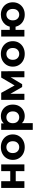

<svg xmlns="http://www.w3.org/2000/svg" viewBox="1817 -2403 780 4454"><g transform="rotate(-90 2207.0 -176.0)"><path d="M75 0V-538H230V-328H464V-538H620V0H464V-201H230V0Z M1021 8Q935 8 868.5 -27.5Q802 -63 763.5 -125.5Q725 -188 725 -269Q725 -350 763.5 -412.5Q802 -475 868.5 -510.5Q935 -546 1021 -546Q1106 -546 1173 -510.5Q1240 -475 1278 -412.5Q1316 -350 1316 -269Q1316 -188 1278 -125.5Q1240 -63 1173 -27.5Q1106 8 1021 8ZM1021 -120Q1079 -120 1118.5 -160Q1158 -200 1158 -269Q1158 -339 1118.5 -378.5Q1079 -418 1021 -418Q962 -418 922.5 -378.5Q883 -339 883 -269Q883 -200 922.5 -160Q962 -120 1021 -120Z M1740 8Q1690 8 1649 -8Q1608 -24 1578 -57V194H1422V-538H1571V-476Q1629 -546 1740 -546Q1815 -546 1876 -511.5Q1937 -477 1972.5 -415Q2008 -353 2008 -269Q2008 -184 1972.5 -122Q1937 -60 1876 -26Q1815 8 1740 8ZM1713 -120Q1771 -120 1810.5 -159.5Q1850 -199 1850 -269Q1850 -338 1810.5 -378Q1771 -418 1713 -418Q1654 -418 1615 -378Q1576 -338 1576 -269Q1576 -199 1615 -159.5Q1654 -120 1713 -120Z M2117 0V-538H2280L2452 -227L2635 -538H2781L2783 0H2642V-320L2481 -52H2415L2258 -325V0Z M3184 8Q3098 8 3031.5 -27.5Q2965 -63 2926.5 -125.5Q2888 -188 2888 -269Q2888 -350 2926.5 -412.5Q2965 -475 3031.5 -510.5Q3098 -546 3184 -546Q3269 -546 3336 -510.5Q3403 -475 3441 -412.5Q3479 -350 3479 -269Q3479 -188 3441 -125.5Q3403 -63 3336 -27.5Q3269 8 3184 8ZM3184 -120Q3242 -120 3281.5 -160Q3321 -200 3321 -269Q3321 -339 3281.5 -378.5Q3242 -418 3184 -418Q3125 -418 3085.5 -378.5Q3046 -339 3046 -269Q3046 -200 3085.5 -160Q3125 -120 3184 -120Z M4095 8Q4023 8 3964.5 -19Q3906 -46 3867.5 -94Q3829 -142 3815 -205H3741V0H3586V-538H3741V-340H3816Q3831 -402 3870 -448Q3909 -494 3966.5 -520Q4024 -546 4095 -546Q4178 -546 4242.5 -510.5Q4307 -475 4344 -412.5Q4381 -350 4381 -269Q4381 -188 4344 -125.5Q4307 -63 4242.5 -27.5Q4178 8 4095 8ZM4095 -120Q4151 -120 4189 -159.5Q4227 -199 4227 -269Q4227 -339 4189 -378.5Q4151 -418 4095 -418Q4039 -418 4000.5 -378.5Q3962 -339 3962 -269Q3962 -199 4000.5 -159.5Q4039 -120 4095 -120Z"/></g></svg>

Font: Montserrat
Style: Bold
Weight: 700
Designer: Julieta Ulanovsky
Foundry: Julieta Ulanovsky
Version: Version 9.000; ttfautohint (v1.8.4.7-5d5b)